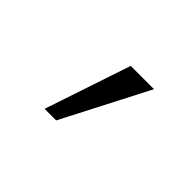

<svg xmlns="http://www.w3.org/2000/svg" viewBox="-62 -879 709 709"><g transform="rotate(45 293.0 -524.5)"><path d="M191.9 -356.4H252.4L426.3 -693.4H304.7Z"/></g></svg>

Font: Cascadia Mono PL SemiLight
Style: Regular
Weight: 350
Monospace: yes
Designer: Aaron Bell
Foundry: Saja Typeworks
Version: Version 2404.023